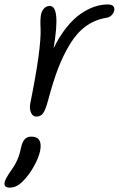

<svg xmlns="http://www.w3.org/2000/svg" viewBox="-63 -485 538 871"><path d="M101.1 43.9Q85.9 43.9 77.9 26.4Q69.8 8.8 74.2 -15.1Q125 -266.1 121.1 -356.9Q118.7 -394 123 -418.9Q127 -436.5 137.5 -447.3Q147.9 -458 163.1 -458Q212.4 -458 180.2 -266.1Q206.5 -320.3 238.5 -360.1Q270.5 -399.9 302.7 -422.1Q335 -444.3 365.5 -454.6Q396 -464.8 425.8 -464.8Q443.8 -464.8 450.7 -457.3Q457.5 -449.7 455.1 -437Q452.6 -425.3 442.9 -415.5Q433.1 -405.8 417 -403.8Q365.7 -395 325.2 -365Q284.7 -335 253.7 -283.7Q222.7 -232.4 200.2 -173.3Q177.7 -114.3 155.8 -32.2Q143.6 13.2 132.6 28.6Q121.6 43.9 101.1 43.9ZM-18.1 366.2Q-46.9 366.2 -42 341.8Q-38.6 325.2 -11.2 286.1Q21 243.2 32.2 186Q37.6 159.7 48.6 147.2Q59.6 134.8 79.1 134.8Q131.3 134.8 119.1 199.2Q112.8 229.5 91.1 269Q69.3 308.6 40 337.9Q11.7 366.2 -18.1 366.2Z"/></svg>

Font: Shantell Sans Bouncy
Style: Italic
Weight: 300
Italic angle: -11.31°
Designer: Stephen Nixon, Anya Danilova, Shantell Martin
Foundry: Arrow Type
Version: Version 1.006;[9816181b4]